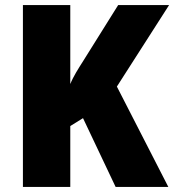

<svg xmlns="http://www.w3.org/2000/svg" viewBox="-20 -827 684 754"><path d="M641 -93 439 -487 644 -807H444L307 -588C288 -558 268 -527 256 -497V-807H70V-93H256V-332L306 -363L434 -93Z"/></svg>

Font: Noto Sans Kannada UI SemiCondensed Black
Style: Regular
Weight: 900
Width: 4
Designer: Jelle Bosma - Monotype Design Team
Foundry: Monotype Imaging Inc.
Version: Version 2.005